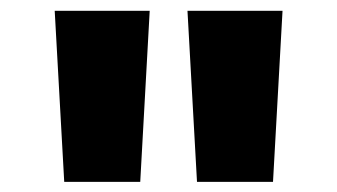

<svg xmlns="http://www.w3.org/2000/svg" viewBox="-20 -748 641 365"><path d="M102.1 -402.3 84 -727.5H264.6L246.6 -402.3ZM354.5 -402.3 336.4 -727.5H517.1L499 -402.3Z"/></svg>

Font: Inter Tight Black
Style: Regular
Weight: 900
Designer: Rasmus Andersson
Foundry: rsms
Version: Version 3.004; ttfautohint (v1.8.4.7-5d5b)